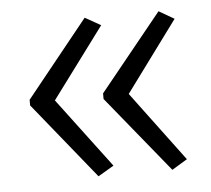

<svg xmlns="http://www.w3.org/2000/svg" viewBox="-38 -601 520 474"><g transform="rotate(-5 222.0 -364.5)"><path d="M35 -371 188 -561 227 -539 97 -364 227 -191 188 -168 35 -357ZM217 -371 371 -561 409 -539 280 -364 409 -191 371 -168 217 -357Z"/></g></svg>

Font: Noto Sans Telugu UI SemiCondensed Light
Style: Regular
Weight: 300
Width: 4
Designer: Jelle Bosma - Monotype Design Team
Foundry: Monotype Imaging Inc.
Version: Version 2.005; ttfautohint (v1.8.4.7-5d5b)